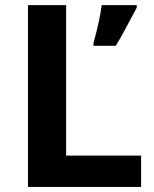

<svg xmlns="http://www.w3.org/2000/svg" viewBox="-20 -734 605 754"><path d="M89.8 0V-713.9H239.7V-123H534.2V0ZM379.4 -713.9H517.1V-704.1Q456.1 -587.9 434.6 -554.2H347.2V-565.9Q371.6 -652.8 379.4 -713.9Z"/></svg>

Font: Viking Open Sans
Style: Bold
Weight: 700
Foundry: Ascender Corporation
Version: Version 2.001